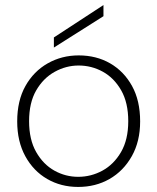

<svg xmlns="http://www.w3.org/2000/svg" viewBox="-20 -727 622 759"><path d="M289 12Q221 12 166.5 -19.5Q112 -51 80 -109.5Q48 -168 48 -247Q48 -329 80.5 -387Q113 -445 168.5 -476.5Q224 -508 291 -508Q361 -508 415.5 -476.5Q470 -445 502 -387Q534 -329 534 -247Q534 -168 501 -109.5Q468 -51 413 -19.5Q358 12 289 12ZM289 -28Q340 -28 385 -52.5Q430 -77 458.5 -126Q487 -175 487 -248Q487 -321 459 -370Q431 -419 386.5 -443.5Q342 -468 291 -468Q241 -468 196 -443Q151 -418 123 -369.5Q95 -321 95 -248Q95 -175 123 -126Q151 -77 195 -52.5Q239 -28 289 -28ZM193 -539V-579L389 -707V-663Z"/></svg>

Font: DM Sans 24pt ExtraLight
Style: Regular
Weight: 250
Designer: Colophon Foundry, Jonny Pinhorn
Foundry: Colophon Foundry
Version: Version 4.004;gftools[0.9.30]